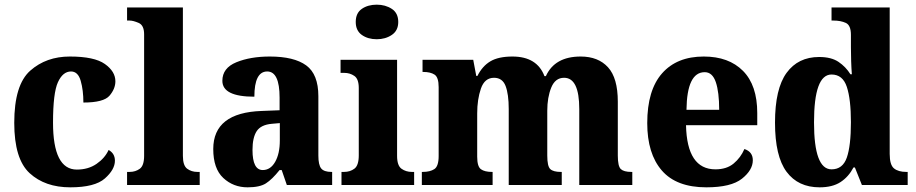

<svg xmlns="http://www.w3.org/2000/svg" viewBox="-20 -792 3921 822"><path d="M281 10Q386 10 429 -28Q472 -66 472 -104Q472 -135 445 -150Q429 -115 393.5 -90.5Q358 -66 309 -66Q207 -66 207 -267Q207 -394 228 -440Q249 -486 284 -486Q314 -486 325.5 -446Q337 -406 337 -353Q424 -353 449 -382.5Q474 -412 474 -444Q474 -486 429 -518Q384 -550 279 -550Q178 -550 109.5 -489.5Q41 -429 41 -266Q41 -111 107 -50.5Q173 10 281 10Z M524 0H835V-56H825Q800 -56 781.5 -69.5Q763 -83 763 -125V-760H524V-704H535Q550 -704 573.5 -694Q597 -684 597 -645V-125Q597 -83 578.5 -69.5Q560 -56 535 -56H524Z M1040 10Q1092 10 1118.5 -7Q1145 -24 1177 -64H1186L1208 0H1402V-56H1399Q1367 -56 1355 -71Q1343 -86 1343 -126V-380Q1343 -474 1291 -512Q1239 -550 1135 -550Q1052 -550 992 -525.5Q932 -501 932 -446Q932 -378 1069 -378Q1069 -486 1124 -486Q1177 -486 1177 -374V-320L1101 -317Q893 -310 893 -154Q893 -70 936 -30Q979 10 1040 10ZM1105 -64Q1061 -64 1061 -150Q1061 -203 1079 -230.5Q1097 -258 1144 -262L1178 -265V-191Q1178 -134 1158 -99Q1138 -64 1105 -64Z M1593 -624Q1630 -624 1657.5 -642.5Q1685 -661 1685 -698Q1685 -736 1657.5 -754Q1630 -772 1593 -772Q1555 -772 1529 -754Q1503 -736 1503 -698Q1503 -661 1529 -642.5Q1555 -624 1593 -624ZM1442 0H1753V-56H1743Q1718 -56 1699 -69.5Q1680 -83 1680 -125V-536H1438V-480H1454Q1478 -480 1497 -467Q1516 -454 1516 -415V-127Q1516 -84 1497.5 -70Q1479 -56 1453 -56H1442Z M1786 0H2089V-56H2086Q2055 -56 2039 -67.5Q2023 -79 2023 -121V-306Q2023 -367 2039 -413Q2055 -459 2095 -459Q2131 -459 2144.5 -424Q2158 -389 2158 -325V0H2385V-56H2381Q2349 -56 2336 -68Q2323 -80 2323 -126V-318Q2323 -375 2340 -417Q2357 -459 2395 -459Q2460 -459 2460 -325V0H2687V-56H2683Q2651 -56 2638 -68Q2625 -80 2625 -126V-357Q2625 -458 2583 -504Q2541 -550 2466 -550Q2355 -550 2317 -466H2311Q2279 -550 2174 -550Q2114 -550 2079.5 -529.5Q2045 -509 2024 -467H2019L2006 -536H1789V-484H1792Q1823 -484 1840.5 -472.5Q1858 -461 1858 -419V-124Q1858 -80 1839.5 -68Q1821 -56 1790 -56H1786Z M3004 10Q3110 10 3156.5 -27Q3203 -64 3203 -106Q3203 -142 3167 -154Q3151 -117 3121 -92Q3091 -67 3043 -67Q2921 -67 2917 -256H3222V-308Q3222 -427 3161 -488.5Q3100 -550 2993 -550Q2878 -550 2814.5 -478Q2751 -406 2751 -265Q2751 -134 2813.5 -62Q2876 10 3004 10ZM2919 -322Q2921 -483 2997 -483Q3030 -483 3044.5 -440.5Q3059 -398 3059 -322Z M3489 10Q3544 10 3578.5 -12.5Q3613 -35 3634 -75H3640L3670 0H3866V-56H3860Q3826 -56 3807.5 -71Q3789 -86 3789 -133V-760H3540V-704H3548Q3579 -704 3601 -694Q3623 -684 3623 -643V-590Q3623 -562 3624 -530.5Q3625 -499 3627 -474H3621Q3601 -506 3570 -527Q3539 -548 3487 -548Q3397 -548 3347.5 -480Q3298 -412 3298 -267Q3298 -123 3347.5 -56.5Q3397 10 3489 10ZM3540 -67Q3465 -67 3465 -268Q3465 -473 3540 -473Q3588 -473 3605.5 -420Q3623 -367 3623 -269Q3623 -168 3605.5 -117.5Q3588 -67 3540 -67Z"/></svg>

Font: Noto Serif SemiCondensed Extra
Style: Regular
Weight: 800
Width: 4
Designer: Monotype Design Team
Foundry: Monotype Imaging Inc.
Version: Version 1.002